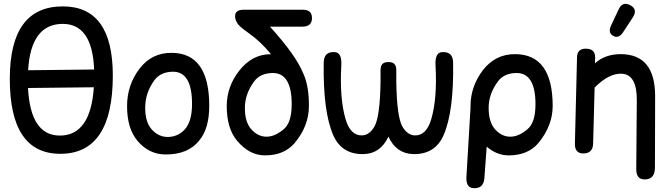

<svg xmlns="http://www.w3.org/2000/svg" viewBox="-20 -791 3512 1013"><path d="M311.5 -757.3Q575.2 -757.3 575.2 -392.6Q575.2 20.5 298.3 20.5Q31.7 20.5 31.7 -375Q31.7 -757.3 311.5 -757.3ZM127.9 -326.7Q140.6 -75.7 295.9 -75.7Q458 -75.7 475.1 -330.6ZM128.4 -420.4 476.6 -424.3Q467.3 -664.6 311.5 -665Q142.6 -665 128.4 -420.4Z M890.6 -412.6Q826.7 -411.1 794.9 -368.2Q746.1 -301.8 746.1 -222.2Q746.1 -145.5 781.2 -107.4Q817.4 -68.4 864.3 -68.4Q917.5 -68.4 954.1 -107.4Q992.7 -148.9 993.2 -240.7Q993.7 -414.6 890.6 -412.6ZM886.7 -512.2Q1084.5 -510.7 1084 -231Q1083.5 -111.8 1031.2 -49.8Q972.7 24.9 852.5 23.9Q765.6 23.4 705.1 -48.3Q650.4 -113.3 650.4 -231Q650.4 -342.3 715.8 -428.2Q780.3 -513.2 886.7 -512.2Z M1416.5 -405.8Q1352.5 -404.3 1320.8 -361.3Q1272 -294.9 1272 -222.2Q1272 -145 1307.1 -107.4Q1341.8 -69.8 1386.2 -69.8Q1430.2 -69.8 1477.1 -109.4Q1519 -144.5 1519 -240.7Q1519 -408.2 1416.5 -405.8ZM1221.7 -692.9Q1212.4 -739.7 1265.6 -739.7H1577.6Q1627.4 -739.7 1626 -693.8Q1625 -650.4 1575.2 -650.4Q1489.7 -650.4 1404.3 -650.4Q1541 -500 1579.6 -404.3Q1610.4 -338.9 1609.9 -231Q1609.4 -126 1534.7 -36.6Q1479.5 28.8 1377.9 28.8Q1295.9 28.8 1231 -48.3Q1176.3 -113.3 1176.3 -231Q1176.3 -335 1243.2 -419.2Q1310.1 -503.4 1403.8 -504.9Q1406.7 -504.9 1410.2 -504.9Q1351.6 -575.2 1293.5 -615.2Q1237.8 -654.8 1231.9 -669.4Q1224.6 -678.7 1221.7 -692.9Z M2313 -516.1Q2369.6 -519.5 2370.6 -461.4Q2375 -204.1 2320.8 -78.6Q2275.9 24.4 2160.6 22Q2070.8 20 2029.3 -70.3Q1987.8 20 1897.9 22Q1782.7 24.4 1737.8 -78.6Q1683.6 -204.1 1688 -461.4Q1689 -519.5 1745.6 -516.1Q1784.2 -514.2 1780.8 -447.8Q1771 -272 1803.2 -162.6Q1829.1 -74.2 1891.1 -76.7Q1929.7 -78.6 1955.6 -123.5Q1984.9 -174.8 1987.8 -360.4Q1987.3 -390.6 1987.8 -423.3Q1988.3 -464.4 2028.8 -463.4Q2028.8 -463.4 2029.3 -463.4H2029.8Q2070.3 -464.4 2070.8 -423.3Q2071.3 -390.6 2070.8 -360.4Q2073.7 -174.8 2103 -123.5Q2128.9 -78.6 2167.5 -76.7Q2229.5 -74.2 2255.4 -162.6Q2287.6 -272 2277.8 -447.8Q2274.4 -514.2 2313 -516.1Z M2698.7 -505.4Q2896 -503.9 2896 -231Q2895.5 -127.4 2820.8 -36.6Q2765.6 28.8 2664.1 28.8Q2601.1 28.8 2547.9 -17.1L2535.6 148.9Q2531.2 206.1 2476.1 201.7Q2437.5 198.2 2440.9 141.1L2461.9 -212.4Q2461.9 -216.3 2462.4 -219.7Q2462.4 -225.1 2462.4 -231Q2462.4 -334 2527.8 -420.9Q2594.2 -506.3 2698.7 -505.4ZM2702.6 -405.8Q2638.7 -404.3 2606.9 -361.3Q2558.1 -294.9 2558.1 -222.2Q2558.1 -145 2593.3 -107.4Q2627.9 -69.8 2672.4 -69.8Q2716.3 -69.8 2763.2 -109.4Q2805.2 -144.5 2805.2 -240.7Q2805.2 -408.2 2702.6 -405.8Z M3213.9 -602.5Q3186.5 -618.7 3204.1 -656.7L3244.1 -741.7Q3264.6 -786.6 3307.6 -762.2Q3345.7 -740.2 3318.4 -698.7L3266.6 -619.6Q3243.2 -585 3213.9 -602.5ZM3070.3 -534.2Q3121.6 -534.2 3120.1 -485.8Q3119.6 -471.7 3119.1 -457Q3172.4 -505.4 3255.4 -505.4Q3437 -504.9 3436.5 -282.7L3435.5 92.3Q3435.5 151.4 3388.7 155.3Q3336.4 160.2 3336.9 101.1L3339.8 -261.2Q3340.8 -396.5 3262.7 -401.9Q3194.8 -406.7 3117.2 -329.1L3109.4 -33.7Q3107.9 19.5 3055.7 18.6Q3011.7 17.6 3013.2 -34.7L3024.4 -488.8Q3025.4 -534.2 3070.3 -534.2Z"/></svg>

Font: Comic Relief
Style: Regular
Weight: 400
Designer: Jeff Davis
Foundry: Loudifier
Version: Version 1.0